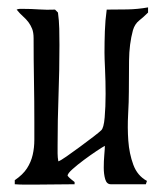

<svg xmlns="http://www.w3.org/2000/svg" viewBox="-20 -507 441 520"><path d="M269 -481Q297 -481 325 -481.5Q353 -482 381 -487V-473Q369 -461 357 -451.5Q345 -442 340 -425Q330 -388 329.5 -343Q329 -298 329 -259Q329 -233 327 -197Q325 -161 327.5 -126Q330 -91 341 -61Q352 -31 378 -17L375 -8H280Q269 -8 265 -21.5Q261 -35 261 -53Q261 -71 262.5 -88Q264 -105 264 -112Q258 -109 241.5 -98Q225 -87 207.5 -74Q190 -61 176.5 -49Q163 -37 163 -31Q167 -26 172 -22Q177 -18 182 -14V-8L73 -7Q59 -7 46.5 -7Q34 -7 20 -8V-19Q42 -34 53 -51Q64 -68 68.5 -87.5Q73 -107 73 -128.5Q73 -150 73 -176Q73 -233 72 -289.5Q71 -346 71 -403Q71 -419 67 -429Q63 -439 57 -447Q51 -455 42.5 -462.5Q34 -470 25 -481Q30 -483 33.5 -483Q37 -483 42 -483Q64 -483 85.5 -481.5Q107 -480 129 -481L137 -473Q140 -451 140.5 -429Q141 -407 141 -385Q141 -316 138.5 -249Q136 -182 136 -113Q136 -102 136 -91.5Q136 -81 138 -70Q144 -72 160.5 -83.5Q177 -95 196 -109Q215 -123 232 -136Q249 -149 254 -154Q261 -160 263.5 -189Q266 -218 266 -252.5Q266 -287 264.5 -319Q263 -351 263 -364Q263 -393 264 -422.5Q265 -452 269 -481Z"/></svg>

Font: Germanica
Style: Regular
Weight: 400
Designer: Peter Wiegel
Foundry: Peter Wiegel